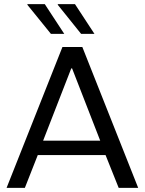

<svg xmlns="http://www.w3.org/2000/svg" viewBox="-20 -915 705 935"><path d="M12 0 284 -686H381L653 0H558L494 -160H164L101 0ZM190 -230H468L331 -582H327ZM375 -750 261 -892 262 -895H345L440 -750ZM228 -750 113 -892 114 -895H198L293 -750Z"/></svg>

Font: Chivo Medium Light
Style: Regular
Weight: 300
Version: Version 2.002